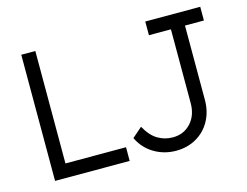

<svg xmlns="http://www.w3.org/2000/svg" viewBox="-97 -859 1326 1029"><g transform="rotate(-15 565.5 -344.0)"><path d="M93 -700H171V-76H507V0H93ZM781 -700H1086V-624H981V-211Q981 -148 953.5 -97Q926 -46 876 -17Q826 12 763 12Q696 12 641 -21Q586 -54 558 -113L613 -161Q643 -107 681 -84.5Q719 -62 764 -62Q825 -62 864 -104.5Q903 -147 903 -215V-624H781Z"/></g></svg>

Font: Lexend HM
Style: Regular
Weight: 400
Designer: Bonnie Shaver-Troup, Thomas Jockin, Octavio Pardo
Foundry: Lexend
Version: Version 1.091